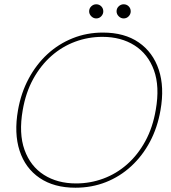

<svg xmlns="http://www.w3.org/2000/svg" viewBox="-20 -864 799 896"><path d="M332 12Q232 12 165 -33.5Q98 -79 71.5 -160.5Q45 -242 64 -350Q78 -430 113.5 -496.5Q149 -563 201 -611Q253 -659 319 -685.5Q385 -712 460 -712Q561 -712 627.5 -666Q694 -620 721 -538.5Q748 -457 729 -350Q715 -269 680 -203Q645 -137 592.5 -88.5Q540 -40 474 -14Q408 12 332 12ZM335 -8Q401 -8 462 -30.5Q523 -53 573 -97Q623 -141 658 -205Q693 -269 707 -352Q726 -460 698.5 -536Q671 -612 608 -652Q545 -692 458 -692Q392 -692 331 -669.5Q270 -647 220 -603Q170 -559 135 -495.5Q100 -432 86 -350Q67 -241 94.5 -164.5Q122 -88 185 -48Q248 -8 335 -8ZM429 -778Q416 -778 406 -788Q396 -798 396 -811Q396 -825 406 -834.5Q416 -844 429 -844Q443 -844 452.5 -834.5Q462 -825 462 -811Q462 -798 452.5 -788Q443 -778 429 -778ZM557 -778Q544 -778 534 -788Q524 -798 524 -811Q524 -825 534 -834.5Q544 -844 557 -844Q571 -844 580.5 -834.5Q590 -825 590 -811Q590 -798 580.5 -788Q571 -778 557 -778Z"/></svg>

Font: DM Sans 16pt Thin
Style: Italic
Weight: 250
Italic angle: -10°
Version: Version 4.004;gftools[0.9.30]